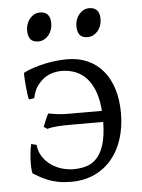

<svg xmlns="http://www.w3.org/2000/svg" viewBox="-50 -702 561 758"><g transform="rotate(-5 230.0 -323.5)"><path d="M420.9 -239.3Q420.9 -183.6 406 -137Q391.1 -90.3 362.8 -56.6Q334.5 -22.9 293.9 -4.2Q253.4 14.6 202.1 14.6Q173.3 14.6 151.1 10.3Q128.9 5.9 111.3 -1Q93.8 -7.8 79.8 -15.9Q65.9 -23.9 53.7 -30.8Q51.8 -31.7 50.3 -42.7Q48.8 -53.7 48.8 -70.3Q48.8 -86.9 50.8 -107.4Q52.7 -127.9 57.1 -147.9L78.1 -142.6Q80.6 -115.7 94 -95.5Q107.4 -75.2 127 -61.5Q146.5 -47.9 169.7 -41Q192.9 -34.2 215.3 -34.2Q244.6 -34.2 268.6 -42Q292.5 -49.8 309.8 -69.6Q327.1 -89.4 337.2 -123.3Q347.2 -157.2 348.1 -210H223.6Q190.9 -210 167 -208.5Q143.1 -207 126 -201.7L112.3 -210.9L116.2 -220.7Q119.1 -228 122.6 -236.3Q126 -244.6 129.4 -252Q132.8 -259.3 134.8 -262.2Q155.3 -258.3 173.6 -256.1Q191.9 -253.9 216.3 -253.9H346.7Q340.8 -336.4 303.5 -380.6Q266.1 -424.8 199.2 -424.8Q185.1 -424.8 167.7 -420.4Q150.4 -416 134 -404.8Q117.7 -393.6 104.2 -374.8Q90.8 -356 85 -327.1L64.5 -324.2Q63 -324.7 61.5 -332.8Q60.1 -340.8 58.6 -352.5Q57.1 -364.3 55.9 -377.7Q54.7 -391.1 54 -402.8Q53.2 -414.6 53.2 -422.4Q53.2 -430.2 54.2 -430.7Q72.3 -439.9 94 -447Q115.7 -454.1 138.4 -459Q161.1 -463.9 184.1 -466.3Q207 -468.8 227.5 -468.8Q272.9 -468.8 308.8 -452.6Q344.7 -436.5 369.6 -406.5Q394.5 -376.5 407.7 -334.2Q420.9 -292 420.9 -239.3ZM373 -615.7Q373 -602.1 368.7 -589.8Q364.3 -577.6 356.7 -568.6Q349.1 -559.6 338.9 -554.2Q328.6 -548.8 316.4 -548.8Q294.4 -548.8 284.9 -561Q275.4 -573.2 275.4 -595.7Q275.4 -609.4 279.8 -621.6Q284.2 -633.8 292 -642.8Q299.8 -651.9 309.8 -657Q319.8 -662.1 331.5 -662.1Q373 -662.1 373 -615.7ZM177.7 -615.7Q177.7 -602.1 173.3 -589.8Q168.9 -577.6 161.4 -568.6Q153.8 -559.6 143.6 -554.2Q133.3 -548.8 121.1 -548.8Q99.1 -548.8 89.6 -561Q80.1 -573.2 80.1 -595.7Q80.1 -609.4 84.5 -621.6Q88.9 -633.8 96.7 -642.8Q104.5 -651.9 114.5 -657Q124.5 -662.1 136.2 -662.1Q177.7 -662.1 177.7 -615.7Z"/></g></svg>

Font: Gentium Plus
Style: Regular
Weight: 400
Designer: J. Victor Gaultney, Annie Olsen, Iska Routamaa
Foundry: SIL International
Version: Version 1.510